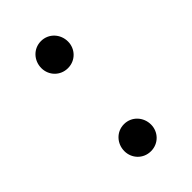

<svg xmlns="http://www.w3.org/2000/svg" viewBox="-173 -596 672 672"><g transform="rotate(-45 163.0 -259.5)"><path d="M163 -398C201 -398 229 -428 229 -464C229 -501 201 -532 163 -532C125 -532 97 -501 97 -464C97 -428 125 -398 163 -398ZM163 13C201 13 229 -17 229 -53C229 -90 201 -121 163 -121C125 -121 97 -90 97 -53C97 -17 125 13 163 13Z"/></g></svg>

Font: Source Han Serif K
Style: Regular
Weight: 400
Designer: Ryoko NISHIZUKA 西塚涼子 (kana & ideographs); Frank Grießhammer (Latin, Greek & Cyrillic); Wenlong ZHANG 张文龙 (bopomofo); San
Foundry: Adobe Systems Incorporated
Version: Version 1.001;PS 1.001;hotconv 16.6.54;makeotf.lib2.5.65590